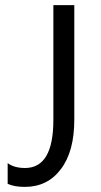

<svg xmlns="http://www.w3.org/2000/svg" viewBox="-20 -720 397 752"><path d="M271 -251Q271 -126 218 -57Q166 12 77 12Q36 12 10 0V-81Q36 -62 78 -62Q189 -62 189 -250V-700H271Z"/></svg>

Font: A Tai Tham KH New
Style: Regular
Weight: 400
Designer: Sangdang Kengtung
Foundry: Sangdang Kengtung
Version: Version 1.002